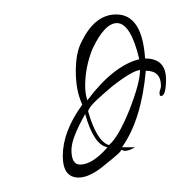

<svg xmlns="http://www.w3.org/2000/svg" viewBox="-20 -624 254 266"><path d="M89 -378Q67 -378 67 -408Q67 -442 94 -479Q89 -490 87 -501.5Q85 -513 85 -525Q85 -538 87 -548.5Q89 -559 94 -568Q112 -604 141 -604Q177 -604 181 -543Q210 -543 210 -514Q210 -491 203 -491Q201 -491 201 -495Q201 -498 202 -500Q203 -503 203 -505Q203 -526 182 -526Q176 -458 149 -420H167Q159 -415 153 -415Q151 -415 150 -416H147Q151 -416 127 -397Q105 -378 89 -378ZM101 -485Q137 -533 173 -542Q161 -592 142 -592Q125 -592 108 -556Q98 -531 98 -505Q98 -494 101 -485ZM131 -423Q144 -434 159 -471Q174 -509 174 -527Q163 -526 135 -504Q122 -493 113 -484.5Q104 -476 102 -470Q114 -428 131 -423ZM91 -396Q108 -396 129 -420Q110 -423 98 -466Q89 -450 84 -437.5Q79 -425 79 -416Q79 -396 91 -396Z"/></svg>

Font: Ruthie
Style: Regular
Weight: 400
Designer: Robert E. Leuschke
Foundry: Robert E. Leuschke
Version: Version 1.012